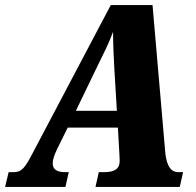

<svg xmlns="http://www.w3.org/2000/svg" viewBox="-58 -734 769 754"><path d="M-38 0H199L212 -58H197C165 -58 149 -69 149 -93C149 -107 155 -125 167 -150L208 -233H405L411 -127C411 -119 412 -111 412 -102C412 -69 389 -58 351 -58H330L317 0H648L661 -58H642C604 -58 593 -101 590 -147L541 -714H377L72 -136C40 -74 27 -58 -4 -58H-24ZM324 -473C355 -536 368 -561 386 -609C386 -561 388 -523 391 -464L401 -299H240Z"/></svg>

Font: Noto Serif Condensed Black
Style: Italic
Weight: 900
Width: 3
Italic angle: -12°
Designer: Monotype Design Team
Foundry: Monotype Imaging Inc.
Version: Version 2.013